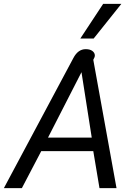

<svg xmlns="http://www.w3.org/2000/svg" viewBox="-21 -972 703 992"><path d="M358 -672Q382 -718 422 -718Q444 -718 456.5 -708.5Q469 -699 469 -685Q469 -677 461 -663L581 0H493L461 -191H192L92 0H-1ZM453 -261 400 -599 227 -261ZM512 -952H606L463 -773H394Z"/></svg>

Font: Niramit
Style: Italic
Weight: 400
Italic angle: -10°
Version: Version 1.000; ttfautohint (v1.6)